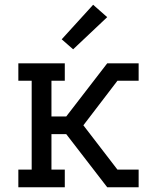

<svg xmlns="http://www.w3.org/2000/svg" viewBox="-20 -786 640 806"><path d="M57 0V-74H113V-447H57V-520H252V-447H196V-297H258L430 -520H562V-447H473L330 -260L473 -74H562V0H430L258 -223H196V-74H252V0ZM287 -579 239 -621 371 -766 430 -714Z"/></svg>

Font: Iosevka Plex Etoile
Style: Regular
Weight: 400
Designer: Belleve Invis
Foundry: Belleve Invis
Version: Version 25.1.1; ttfautohint (v1.8.4)